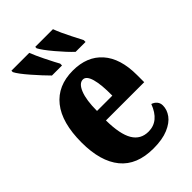

<svg xmlns="http://www.w3.org/2000/svg" viewBox="-230 -857 958 958"><g transform="rotate(-45 249.5 -378.0)"><path d="M34 -265Q34 -405 92 -477.5Q150 -550 257 -550Q357 -550 412.5 -487.5Q468 -425 468 -308V-257H198Q199 -159 226.5 -113Q254 -67 309 -67Q383 -67 416 -155Q432 -150 442 -138Q452 -126 452 -109Q452 -79 432.5 -52Q413 -25 371.5 -7.5Q330 10 267 10Q150 10 92 -61Q34 -132 34 -265ZM308 -322Q309 -399 297 -441Q285 -483 261 -483Q234 -483 217 -440.5Q200 -398 200 -322ZM40 -756V-766H166Q178 -735 198 -694.5Q218 -654 223 -645L237 -619V-606H166Q134 -638 93 -685Q52 -732 40 -756ZM208 -756V-766H333Q348 -726 373.5 -676.5Q399 -627 403 -619V-606H333Q302 -635 261.5 -683Q221 -731 208 -756Z"/></g></svg>

Font: Noto Serif CondBlack
Style: Regular
Weight: 900
Width: 3
Designer: Monotype Design Team
Foundry: Monotype Imaging Inc.
Version: Version 1.001